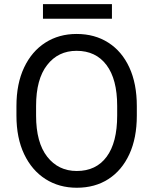

<svg xmlns="http://www.w3.org/2000/svg" viewBox="-20 -882 728 912"><path d="M629.9 -377.9V-333Q629.9 -226.6 594.5 -149.7Q559.1 -72.8 495.1 -31.5Q431.2 9.8 344.7 9.8Q260.7 9.8 196 -31.5Q131.3 -72.8 94.7 -149.7Q58.1 -226.6 58.1 -333V-377.9Q58.1 -484.4 94.5 -561.3Q130.9 -638.2 195.3 -679.4Q259.8 -720.7 343.8 -720.7Q430.2 -720.7 494.6 -679.4Q559.1 -638.2 594.5 -561.3Q629.9 -484.4 629.9 -377.9ZM536.6 -333V-378.9Q536.6 -505.9 485.8 -573.2Q435.1 -640.6 343.8 -640.6Q256.3 -640.6 203.9 -573.2Q151.4 -505.9 151.4 -378.9V-333Q151.4 -205.1 204.3 -137.5Q257.3 -69.8 344.7 -69.8Q436.5 -69.8 486.6 -137.5Q536.6 -205.1 536.6 -333ZM511.7 -862.3V-793H184.1V-862.3Z"/></svg>

Font: Vazirmatn RD UI FD
Style: Regular
Weight: 400
Designer: Saber Rastikerdar
Foundry: Saber Rastikerdar
Version: Version 33.003